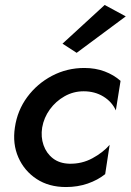

<svg xmlns="http://www.w3.org/2000/svg" viewBox="-20 -744 527 774"><path d="M150 -230Q157 -270 181 -303Q205 -336 240.5 -356Q276 -376 317 -376Q362 -376 396.5 -355Q431 -334 447 -299L466 -418Q439 -442 402 -456Q365 -470 320 -470Q250 -470 190 -438.5Q130 -407 90 -353Q50 -299 40 -230Q30 -164 54 -109.5Q78 -55 127.5 -22.5Q177 10 246 10Q293 10 333.5 -4Q374 -18 404 -42L422 -160Q395 -129 352.5 -106Q310 -83 260 -84Q220 -85 193.5 -105.5Q167 -126 155.5 -159Q144 -192 150 -230ZM487 -678 402 -724 232 -568 289 -531Z"/></svg>

Font: Jost* 500 Medium Italic
Style: Italic
Weight: 500
Italic angle: -10°
Version: Version 3.200; ttfautohint (v0.97) -l 8 -r 50 -G 200 -x 14 -